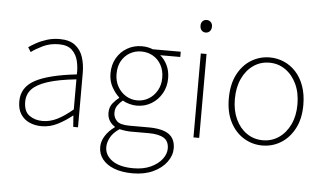

<svg xmlns="http://www.w3.org/2000/svg" viewBox="-61 -841 2020 1201"><g transform="rotate(5 948.5 -241.0)"><path d="M218 13Q177 13 142.5 -2Q108 -17 87 -48.5Q66 -80 66 -130Q66 -218 149 -263.5Q232 -309 410 -329Q412 -372 402.5 -412.5Q393 -453 365 -480Q337 -507 282 -507Q226 -507 181 -485Q136 -463 110 -443L92 -472Q109 -484 137.5 -500Q166 -516 203.5 -528Q241 -540 284 -540Q346 -540 381.5 -512.5Q417 -485 431.5 -440Q446 -395 446 -341V0H416L411 -70H408Q368 -37 319.5 -12Q271 13 218 13ZM221 -20Q268 -20 313 -42.5Q358 -65 410 -109V-298Q296 -286 228.5 -263.5Q161 -241 132 -208.5Q103 -176 103 -131Q103 -70 138 -45Q173 -20 221 -20Z M811 257Q744 257 695.5 238.5Q647 220 621 187Q595 154 595 110Q595 75 616.5 40.5Q638 6 675 -20V-24Q655 -36 641.5 -57Q628 -78 628 -108Q628 -144 648.5 -168.5Q669 -193 686 -205V-209Q661 -231 640 -268.5Q619 -306 619 -354Q619 -408 643 -450Q667 -492 708.5 -516Q750 -540 800 -540Q823 -540 840.5 -536Q858 -532 869 -527H1045V-494H919Q947 -471 964 -435Q981 -399 981 -354Q981 -302 957 -259.5Q933 -217 892 -192Q851 -167 800 -167Q778 -167 753.5 -173.5Q729 -180 711 -191Q693 -177 679 -157.5Q665 -138 665 -111Q665 -81 686 -59.5Q707 -38 768 -38H885Q972 -38 1013 -9.5Q1054 19 1054 80Q1054 124 1024 165Q994 206 939.5 231.5Q885 257 811 257ZM800 -200Q839 -200 871.5 -219.5Q904 -239 924 -274Q944 -309 944 -354Q944 -401 924.5 -435.5Q905 -470 872.5 -488.5Q840 -507 800 -507Q761 -507 728.5 -488.5Q696 -470 676.5 -436Q657 -402 657 -354Q657 -309 677 -274Q697 -239 729.5 -219.5Q762 -200 800 -200ZM813 225Q876 225 921.5 204Q967 183 992 150.5Q1017 118 1017 84Q1017 37 984.5 17.5Q952 -2 890 -2H770Q765 -2 746.5 -4Q728 -6 706 -11Q667 15 650 46.5Q633 78 633 107Q633 159 680 192Q727 225 813 225Z M1171 0V-527H1207V0ZM1190 -660Q1174 -660 1164 -671Q1154 -682 1154 -701Q1154 -718 1164 -728.5Q1174 -739 1190 -739Q1205 -739 1215.5 -728.5Q1226 -718 1226 -701Q1226 -682 1215.5 -671Q1205 -660 1190 -660Z M1604 13Q1541 13 1487.5 -19.5Q1434 -52 1402 -113.5Q1370 -175 1370 -262Q1370 -351 1402 -413Q1434 -475 1487.5 -507.5Q1541 -540 1604 -540Q1651 -540 1693.5 -521.5Q1736 -503 1768.5 -467.5Q1801 -432 1819.5 -380Q1838 -328 1838 -262Q1838 -175 1805.5 -113.5Q1773 -52 1720 -19.5Q1667 13 1604 13ZM1604 -20Q1660 -20 1704.5 -50.5Q1749 -81 1775 -135.5Q1801 -190 1801 -262Q1801 -335 1775 -390Q1749 -445 1704.5 -476Q1660 -507 1604 -507Q1548 -507 1503.5 -476Q1459 -445 1433.5 -390Q1408 -335 1408 -262Q1408 -190 1433.5 -135.5Q1459 -81 1503.5 -50.5Q1548 -20 1604 -20Z"/></g></svg>

Font: Noto Sans TC Thin Thin
Style: Regular
Weight: 250
Version: Version 2.004-H2;hotconv 1.0.118;makeotfexe 2.5.65603